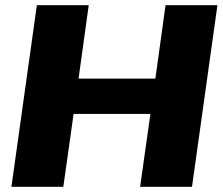

<svg xmlns="http://www.w3.org/2000/svg" viewBox="-20 -720 860 740"><path d="M122 -700H322L272 -339L239 -417H622L568 -339L618 -700H818L720 0H520L571 -361L602 -281H219L275 -361L224 0H24Z"/></svg>

Font: Pathway Extreme 28pt ExtraBold
Style: Italic
Weight: 800
Italic angle: -8°
Designer: Eduardo Rodriguez Tunni
Foundry: Eduardo Rodriguez Tunni
Version: Version 1.001;gftools[0.9.26]